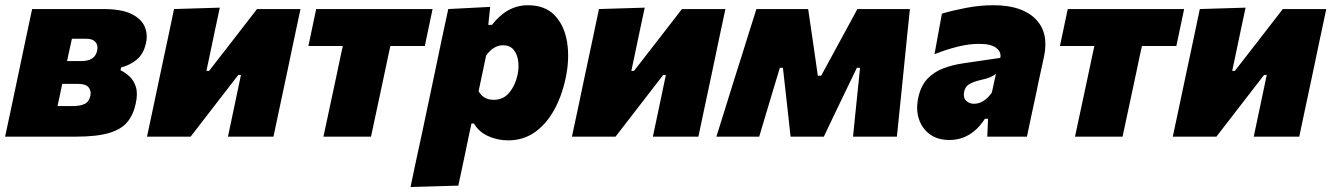

<svg xmlns="http://www.w3.org/2000/svg" viewBox="-27 -536 5222 753"><path d="M-7 0Q4.5 -52.5 14.8 -101.8Q25 -151 38.5 -214.5L49 -264Q60 -317 68.5 -357Q77 -397 84.2 -431.2Q91.5 -465.5 99 -500.5H378.5Q448.5 -500.5 487.5 -481.8Q526.5 -463 540 -432.5Q553.5 -402 545.5 -367Q536 -323.5 508.5 -301.5Q481 -279.5 448 -271.5L445.5 -260.5Q463 -252.5 480.2 -237Q497.5 -221.5 505.8 -195.5Q514 -169.5 505.5 -130.5Q496.5 -87 473 -58Q449.5 -29 401 -14.5Q352.5 0 268 0ZM255 -384Q250 -361.5 245.5 -340.8Q241 -320 236 -296.5H292.5Q345 -296.5 354 -337Q358.5 -358.5 347.5 -371.2Q336.5 -384 312 -384ZM198.5 -120H258.5Q287.5 -120 305 -128.5Q322.5 -137 327.5 -160.5Q331.5 -180.5 320.2 -193.8Q309 -207 279 -207H217Q212 -181.5 207.5 -161.2Q203 -141 198.5 -120Z M549.5 0Q561 -52.5 571.2 -101.8Q581.5 -151 595 -214.5L605.5 -264Q622.5 -343 633.5 -395.5Q644.5 -448 655.5 -500.5L835 -506Q825 -459.5 815.5 -414.5Q806 -369.5 792 -302.5L782.5 -258H793L876.5 -365.5Q928 -431.5 981 -500.5H1151.5Q1144 -465.5 1136.8 -431.5Q1129.5 -397.5 1121 -357.2Q1112.5 -317 1101.5 -264L1091 -214.5Q1077.5 -151.5 1067 -101.8Q1056.5 -52 1045.5 0H867Q877.5 -49.5 887 -94.8Q896.5 -140 908.5 -197L918 -242H907.5L827.5 -138.5Q801 -104 774 -69.2Q747 -34.5 720.5 0Z M1241.5 0Q1253 -53.5 1263.5 -102.8Q1274 -152 1287.5 -215L1298 -264.5Q1303.5 -291 1308.2 -313.5Q1313 -336 1317.5 -355.5H1182.5L1213 -500.5H1669.5L1639 -355.5H1504Q1499.5 -336 1494.8 -313.5Q1490 -291 1484.5 -264.5L1474 -215Q1460.5 -152 1450 -102.8Q1439.5 -53.5 1428 0Z M1583 197.5Q1594 144.5 1605.2 92.2Q1616.5 40 1630 -22.5L1681 -264.5Q1692.5 -321 1705 -379.5Q1717.5 -438 1731 -500.5L1895.5 -509L1888 -438.5H1902.5Q1962 -515.5 2043.5 -515.5Q2110.5 -515.5 2148.5 -475.8Q2186.5 -436 2197 -370.8Q2207.5 -305.5 2191.5 -230Q2176.5 -159 2145.8 -103.8Q2115 -48.5 2069.8 -17Q2024.5 14.5 1966 14.5Q1924.5 14.5 1887.5 -2.2Q1850.5 -19 1832 -51.5H1822L1813.5 -12Q1802 42.5 1792 91Q1782 139.5 1770.5 192ZM1909.5 -144.5Q1947 -144.5 1970.5 -173Q1994 -201.5 2003 -243.5Q2009 -272 2005 -298.5Q2001 -325 1986.5 -341.8Q1972 -358.5 1946 -358.5Q1926.5 -358.5 1909.5 -347.8Q1892.5 -337 1879.5 -318L1850 -178.5Q1868.5 -144.5 1909.5 -144.5Z M2216 0Q2227.5 -52.5 2237.8 -101.8Q2248 -151 2261.5 -214.5L2272 -264Q2289 -343 2300 -395.5Q2311 -448 2322 -500.5L2501.5 -506Q2491.5 -459.5 2482 -414.5Q2472.5 -369.5 2458.5 -302.5L2449 -258H2459.5L2543 -365.5Q2594.5 -431.5 2647.5 -500.5H2818Q2810.5 -465.5 2803.2 -431.5Q2796 -397.5 2787.5 -357.2Q2779 -317 2768 -264L2757.5 -214.5Q2744 -151.5 2733.5 -101.8Q2723 -52 2712 0H2533.5Q2544 -49.5 2553.5 -94.8Q2563 -140 2575 -197L2584.5 -242H2574L2494 -138.5Q2467.5 -104 2440.5 -69.2Q2413.5 -34.5 2387 0Z M2782.5 0Q2799.5 -54.5 2816.2 -107.5Q2833 -160.5 2849.5 -214.5L2870.5 -281Q2887.5 -335 2905 -390.8Q2922.5 -446.5 2939.5 -500.5H3142.5Q3147.5 -466.5 3152.2 -434Q3157 -401.5 3162 -367.5L3180.5 -239H3193.5L3262.5 -366Q3281.5 -400.5 3299.8 -434.5Q3318 -468.5 3335.5 -500.5H3541.5Q3536 -447.5 3530.2 -391Q3524.5 -334.5 3519 -280L3512 -210.5Q3501 -106 3490.5 0H3318.5Q3322.5 -41.5 3327 -84.8Q3331.5 -128 3335.5 -167L3346 -270H3333.5L3280 -159Q3261 -119.5 3242 -80Q3223 -40.5 3204 0H3073.5Q3069 -39 3064.8 -79.8Q3060.5 -120.5 3056 -159L3043.5 -270H3031.5L3001 -169Q2988 -126 2975.5 -84Q2963 -42 2950.5 0Z M3696 13Q3650 13 3619.2 -9.8Q3588.5 -32.5 3576.5 -70.2Q3564.5 -108 3574.5 -153.5Q3584.5 -200 3610.2 -227Q3636 -254 3672.2 -267.8Q3708.5 -281.5 3749.5 -287.5L3896 -309Q3901 -331 3880.8 -347.5Q3860.5 -364 3812.5 -364Q3774 -364 3730 -353.2Q3686 -342.5 3638 -323.5L3667 -482.5Q3705 -494 3760.2 -504.8Q3815.5 -515.5 3869 -515.5Q3980.5 -515.5 4034 -461.8Q4087.5 -408 4067.5 -314Q4061.5 -287.5 4056.2 -262Q4051 -236.5 4045 -210.5L4038.5 -178Q4030 -138.5 4020.5 -94.5Q4011 -50.5 4000.5 0H3845L3848 -70H3835.5Q3782 13 3696 13ZM3792.5 -129Q3813 -129 3831 -140.8Q3849 -152.5 3863 -173.5L3879 -247Q3869.5 -238.5 3856.2 -233Q3843 -227.5 3812 -220.5Q3791.5 -215.5 3774.8 -206.2Q3758 -197 3754 -175Q3750 -152.5 3762.2 -140.8Q3774.5 -129 3792.5 -129Z M4189 0Q4200.5 -53.5 4211 -102.8Q4221.5 -152 4235 -215L4245.5 -264.5Q4251 -291 4255.8 -313.5Q4260.5 -336 4265 -355.5H4130L4160.5 -500.5H4617L4586.5 -355.5H4451.5Q4447 -336 4442.2 -313.5Q4437.5 -291 4432 -264.5L4421.5 -215Q4408 -152 4397.5 -102.8Q4387 -53.5 4375.5 0Z M4572.5 0Q4584 -52.5 4594.2 -101.8Q4604.5 -151 4618 -214.5L4628.5 -264Q4645.5 -343 4656.5 -395.5Q4667.5 -448 4678.5 -500.5L4858 -506Q4848 -459.5 4838.5 -414.5Q4829 -369.5 4815 -302.5L4805.5 -258H4816L4899.5 -365.5Q4951 -431.5 5004 -500.5H5174.5Q5167 -465.5 5159.8 -431.5Q5152.5 -397.5 5144 -357.2Q5135.5 -317 5124.5 -264L5114 -214.5Q5100.5 -151.5 5090 -101.8Q5079.5 -52 5068.5 0H4890Q4900.5 -49.5 4910 -94.8Q4919.5 -140 4931.5 -197L4941 -242H4930.5L4850.5 -138.5Q4824 -104 4797 -69.2Q4770 -34.5 4743.5 0Z"/></svg>

Font: Commissioner ExtraBold
Style: Italic
Weight: 800
Italic angle: -12°
Designer: Kostas Bartsokas
Foundry: Kostas Bartsokas
Version: Version 1.000; ttfautohint (v1.8.3)